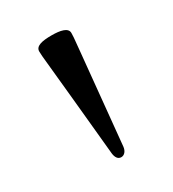

<svg xmlns="http://www.w3.org/2000/svg" viewBox="-88 -791 363 402"><g transform="rotate(-30 93.0 -590.0)"><path d="M93 -736.5C114 -736.5 131.7 -733 131.7 -720.2C131.7 -706.7 131 -709.9 106.9 -459.2C105.8 -449.6 100.1 -442.5 92.3 -442.5C83.8 -442.5 79.9 -450.3 78.8 -459.2C55 -709.9 54 -706.7 54 -720.2C54 -733 70 -736.5 93 -736.5Z"/></g></svg>

Font: Margiela Serif
Style: Regular
Weight: 400
Designer: Andreas Faust, Stefan Endress
Version: Version 1.002;FEAKit 1.0